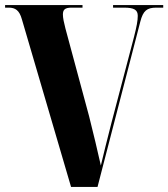

<svg xmlns="http://www.w3.org/2000/svg" viewBox="-20 -734 661 754"><path d="M66 -658 259 0H363L531 -649C542 -692 557 -704 594 -704H621V-714H424V-704H467C507 -704 521 -695 521 -672C521 -653 517 -631 506 -588L417 -249C399 -177 388 -136 376 -84C368 -122 342 -230 330 -277L237 -622C231 -645 227 -664 227 -677C227 -696 235 -704 261 -704H304V-714H0V-704H14C40 -704 56 -694 66 -658Z"/></svg>

Font: Noto Serif Display Condensed ExtraBold
Style: Regular
Weight: 800
Width: 3
Designer: Monotype Design Team
Foundry: Monotype Imaging Inc.
Version: Version 2.009